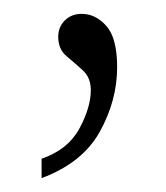

<svg xmlns="http://www.w3.org/2000/svg" viewBox="-20 -103 239 277"><path d="M40 154V126Q78 113 94.5 82.5Q111 52 111 27Q111 9 99.5 -1.5Q88 -12 76 -22Q64 -32 64 -50Q64 -64 73.5 -73.5Q83 -83 98 -83Q118 -83 133.5 -65.5Q149 -48 149 -6Q149 42 124 87Q99 132 40 154Z"/></svg>

Font: Noto Serif Bengali Condensed ExtraLight
Style: Regular
Weight: 200
Width: 3
Designer: Juan Bruce, Universal Thirst, Indian Type Foundry and the Monotype Design Team.
Foundry: Monotype Imaging Inc.
Version: Version 2.003; ttfautohint (v1.8.4.7-5d5b)